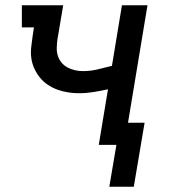

<svg xmlns="http://www.w3.org/2000/svg" viewBox="-20 -550 640 729"><path d="M488 159H395L422 0H355L390 -211Q363 -205 335 -200.5Q307 -196 279 -196Q258 -196 237 -199.5Q216 -203 197 -210Q178 -217 161 -228.5Q144 -240 131.5 -255.5Q119 -271 110.5 -289.5Q102 -308 99 -328.5Q96 -349 98.5 -371Q101 -393 104 -414L109 -446H63V-530H220L198 -400Q196 -385 195.5 -369Q195 -353 199.5 -338.5Q204 -324 213.5 -312.5Q223 -301 236 -294Q249 -287 264 -283.5Q279 -280 295 -280Q323 -280 350.5 -286.5Q378 -293 405 -300L443 -530H540L466 -84H529Z"/></svg>

Font: Iosevka Curly Slab MdEx
Style: Italic
Weight: 500
Width: 7
Italic angle: -9°
Monospace: yes
Designer: Belleve Invis
Foundry: Belleve Invis
Version: Version 11.0.0; ttfautohint (v1.8.3)